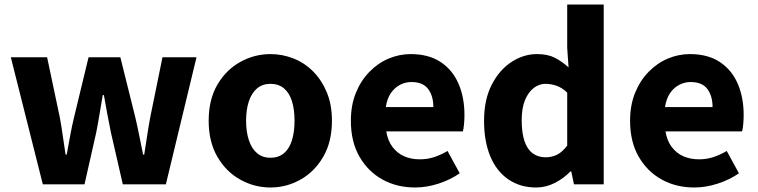

<svg xmlns="http://www.w3.org/2000/svg" viewBox="-20 -818 3362 852"><path d="M170 0 28 -564H189L245 -299Q253 -257 258.5 -216Q264 -175 271 -132H276Q284 -175 291.5 -216.5Q299 -258 309 -299L373 -564H514L580 -299Q590 -257 598 -216Q606 -175 615 -132H620Q627 -175 633 -216Q639 -257 647 -299L701 -564H852L716 0H525L472 -231Q464 -270 456.5 -310.5Q449 -351 441 -396H436Q428 -351 421.5 -310.5Q415 -270 407 -230L355 0Z M1180 14Q1109 14 1046 -21Q983 -56 944.5 -122.5Q906 -189 906 -282Q906 -376 944.5 -442Q983 -508 1046 -543Q1109 -578 1180 -578Q1233 -578 1282.5 -558.5Q1332 -539 1370 -500.5Q1408 -462 1430.5 -407.5Q1453 -353 1453 -282Q1453 -189 1414.5 -122.5Q1376 -56 1313.5 -21Q1251 14 1180 14ZM1180 -118Q1216 -118 1240 -138Q1264 -158 1275.5 -195.5Q1287 -233 1287 -282Q1287 -332 1275.5 -369Q1264 -406 1240 -426Q1216 -446 1180 -446Q1145 -446 1121 -426Q1097 -406 1084.5 -369Q1072 -332 1072 -282Q1072 -233 1084.5 -195.5Q1097 -158 1121 -138Q1145 -118 1180 -118Z M1822 14Q1741 14 1677 -21.5Q1613 -57 1575 -123Q1537 -189 1537 -282Q1537 -351 1559 -405.5Q1581 -460 1619 -499Q1657 -538 1704.5 -558Q1752 -578 1802 -578Q1882 -578 1935 -543Q1988 -508 2014.5 -447Q2041 -386 2041 -308Q2041 -285 2039 -265.5Q2037 -246 2034 -235H1694Q1701 -193 1722 -165.5Q1743 -138 1773.5 -124.5Q1804 -111 1843 -111Q1876 -111 1905.5 -120.5Q1935 -130 1966 -148L2020 -49Q1978 -20 1925.5 -3Q1873 14 1822 14ZM1692 -343H1903Q1903 -392 1880 -423Q1857 -454 1805 -454Q1779 -454 1755 -441.5Q1731 -429 1714.5 -405Q1698 -381 1692 -343Z M2359 14Q2289 14 2236.5 -21.5Q2184 -57 2156 -123.5Q2128 -190 2128 -282Q2128 -375 2161.5 -441Q2195 -507 2249 -542.5Q2303 -578 2363 -578Q2410 -578 2441.5 -562Q2473 -546 2503 -519L2497 -605V-798H2659V0H2527L2515 -57H2511Q2481 -26 2441.5 -6Q2402 14 2359 14ZM2401 -120Q2429 -120 2452 -131.5Q2475 -143 2497 -172V-407Q2474 -429 2449.5 -437.5Q2425 -446 2400 -446Q2373 -446 2349 -428Q2325 -410 2310 -374.5Q2295 -339 2295 -284Q2295 -228 2307.5 -191.5Q2320 -155 2344 -137.5Q2368 -120 2401 -120Z M3061 14Q2980 14 2916 -21.5Q2852 -57 2814 -123Q2776 -189 2776 -282Q2776 -351 2798 -405.5Q2820 -460 2858 -499Q2896 -538 2943.5 -558Q2991 -578 3041 -578Q3121 -578 3174 -543Q3227 -508 3253.5 -447Q3280 -386 3280 -308Q3280 -285 3278 -265.5Q3276 -246 3273 -235H2933Q2940 -193 2961 -165.5Q2982 -138 3012.5 -124.5Q3043 -111 3082 -111Q3115 -111 3144.5 -120.5Q3174 -130 3205 -148L3259 -49Q3217 -20 3164.5 -3Q3112 14 3061 14ZM2931 -343H3142Q3142 -392 3119 -423Q3096 -454 3044 -454Q3018 -454 2994 -441.5Q2970 -429 2953.5 -405Q2937 -381 2931 -343Z"/></svg>

Font: Noto Sans SC ExtraBold
Style: Regular
Weight: 800
Designer: Ryoko NISHIZUKA 西塚涼子 (kana, bopomofo & ideographs); Paul D. Hunt (Latin, Greek & Cyrillic); Sandoll Communications 산돌커뮤니
Foundry: Adobe
Version: Version 2.004-H2;hotconv 1.0.118;makeotfexe 2.5.65603